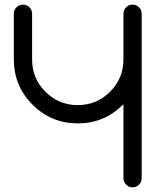

<svg xmlns="http://www.w3.org/2000/svg" viewBox="-20 -801 665 821"><path d="M585.9 -39.1Q585.9 -22.9 574.5 -11.5Q563 0 546.9 0Q530.8 0 519.3 -11.5Q507.8 -22.9 507.8 -39.1V-355.5Q506.8 -354.5 505.9 -353.5Q425.8 -273.4 312.5 -273.4Q199.2 -273.4 119.1 -353.5Q39.1 -433.6 39.1 -546.9V-742.2Q39.1 -758.3 50.5 -769.8Q62 -781.2 78.1 -781.2Q94.2 -781.2 105.7 -769.8Q117.2 -758.3 117.2 -742.2V-546.9Q117.2 -465.8 174.3 -408.7Q231.4 -351.6 312.5 -351.6Q393.6 -351.6 450.7 -408.7Q507.8 -465.8 507.8 -546.9V-742.2Q507.8 -758.3 519.3 -769.8Q530.8 -781.2 546.9 -781.2Q563 -781.2 574.5 -769.8Q585.9 -758.3 585.9 -742.2Z"/></svg>

Font: Comfortaa
Style: Regular
Weight: 400
Designer: Johan Aakerlund - aajohan
Foundry: Johan Aakerlund
Version: Version 2.004 2013